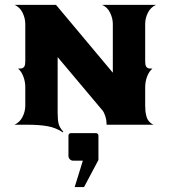

<svg xmlns="http://www.w3.org/2000/svg" viewBox="-20 -508 694 782"><path d="M39.1 0Q61.3 -10.5 72.1 -32.5Q83 -54.4 83 -78.1V-152.3Q83 -176.3 74.7 -197.3Q66.4 -218.3 53.5 -228.5Q62.7 -228.5 67.3 -229.2Q71.8 -230 76 -233.4Q80.3 -236.8 81.7 -243.9Q83 -251 83 -263.7V-410.2Q83 -433.3 72 -456.1Q61 -478.8 39.1 -488.3H208L439.5 -211.9V-410.2Q439.5 -433.3 428.5 -456.1Q417.5 -478.8 395.5 -488.3H615.2Q593 -477.8 582.2 -455.8Q571.3 -433.8 571.3 -410.2V-263.7Q571.3 -251 572.6 -243.9Q574 -236.8 578.2 -233.4Q582.5 -230 587 -229.2Q591.6 -228.5 600.8 -228.5Q587.9 -218.3 579.6 -197.3Q571.3 -176.3 571.3 -152.3V-78.1Q571.3 -65.7 572.3 -56.2Q573.2 -46.6 576.3 -34.7Q579.3 -22.7 586.8 -13.8Q594.2 -4.9 605.5 0H414.1Q414.1 -19.5 408.7 -35.4Q403.3 -51.3 397.7 -57.9L214.8 -275.4V-48.8Q214.8 -18.3 219 -3.1Q223.1 12.2 237.8 28.3L236.3 31.2Q207.5 12 173.7 6Q139.9 0 91.3 0ZM258.8 43.9Q258.8 40 261.7 37.1Q264.6 34.2 268.6 34.2H371.1Q375 34.2 377.9 37.1Q380.9 40 380.9 43.9V143.6L322.3 253.9H284.2L317.4 146.5H278.3Q270.3 146.5 264.5 140.7Q258.8 135 258.8 127Z"/></svg>

Font: Agreloy
Style: Medium
Weight: 400
Designer: gluk
Foundry: gluk
Version: Version 0.27